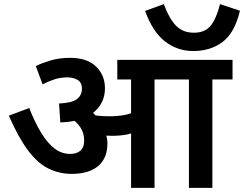

<svg xmlns="http://www.w3.org/2000/svg" viewBox="-20 -913 1186 933"><path d="M731 -527V0H617V-527H550V-622H829V-527ZM320 -632Q403 -632 446.5 -590Q490 -548 490 -484Q490 -437 465.5 -400Q441 -363 392.5 -341.5Q344 -320 273 -318L267 -410Q330 -413 354 -431.5Q378 -450 378 -482Q378 -513 356.5 -525Q335 -537 308 -537Q274 -537 245 -527.5Q216 -518 187 -503L154 -592Q182 -606 225 -619Q268 -632 320 -632ZM502 -214Q502 -167 481 -134Q460 -101 421.5 -84.5Q383 -68 329 -68Q269 -68 216.5 -93.5Q164 -119 117 -181Q70 -243 23 -351L122 -388Q150 -317 180.5 -267Q211 -217 245.5 -191Q280 -165 321 -165Q353 -165 371 -181Q389 -197 389 -229Q389 -273 363 -304.5Q337 -336 290 -365L361 -381L416 -379Q431 -367 446 -350.5Q461 -334 471 -317L480 -297Q490 -278 496 -257Q502 -236 502 -214ZM510 -348Q555 -348 589 -355Q623 -362 662 -380V-284Q627 -265 594.5 -259Q562 -253 525 -253Q507 -253 486.5 -255Q466 -257 448.5 -260.5Q431 -264 419 -266L394 -345L406 -359Q428 -354 453.5 -351Q479 -348 510 -348ZM1012 -527V0H898V-527H814V-622H1110V-527ZM1146 -861Q1121 -754 1062 -709.5Q1003 -665 919 -665Q842 -665 782 -711.5Q722 -758 685 -860L776 -893Q802 -822 835.5 -788Q869 -754 922 -754Q978 -754 1005.5 -790.5Q1033 -827 1049 -893Z"/></svg>

Font: Noto Sans Devanagari SemiBold
Style: Regular
Weight: 600
Version: Version 2.003